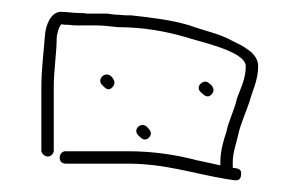

<svg xmlns="http://www.w3.org/2000/svg" viewBox="-20 -493 506 325"><path d="M214 -264C219 -259 225 -253 232 -260C239 -267 234 -273 229 -278C219 -288 204 -274 214 -264ZM91 -216H196C260 -216 308 -199 363 -190L376 -188C383 -187 387 -189 388 -196C390 -207 383 -208 374 -209V-219C374 -235 380 -250 383 -264C387 -283 396 -302 402 -320C407 -339 417 -357 417 -381C417 -404 389 -416 373 -424C352 -436 325 -441 301 -450C271 -459 239 -463 202 -467C196 -467 189 -467 181 -468C175 -468 168 -469 161 -470H127C122 -471 118 -471 113 -471C105 -471 91 -473 83 -473C66 -473 57 -450 56 -432C54 -405 50 -375 50 -345V-238C50 -233 56 -228 61 -228C66 -228 71 -233 71 -238V-346C71 -374 76 -404 76 -430C77 -436 79 -447 84 -452C88 -451 92 -451 97 -451C102 -450 107 -450 112 -450H143C155 -450 169 -448 180 -447C222 -447 261 -440 295 -430C314 -423 396 -407 396 -381C396 -359 387 -343 381 -326C377 -307 367 -289 363 -269C358 -255 353 -236 353 -219V-213C349 -214 345 -215 340 -216L312 -222C278 -231 239 -237 196 -237H91C85 -237 81 -232 81 -226C81 -220 85 -216 91 -216ZM320 -337C325 -332 331 -326 338 -333C345 -340 340 -348 334 -352C325 -361 309 -346 320 -337ZM153 -349C158 -344 163 -338 170 -345C177 -352 173 -359 168 -364C158 -373 143 -359 153 -349Z"/></svg>

Font: Be Happy
Style: Regular
Weight: 500
Designer: Mew Too
Foundry: Cannot Into Space Fonts
Version: Version 0.9977